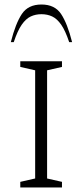

<svg xmlns="http://www.w3.org/2000/svg" viewBox="-20 -832 365 852"><path d="M70 0V-25L136 -40V-520L70 -535V-560H255V-535L189 -520V-40L255 -25V0ZM28 -645Q49 -728 77 -770Q105 -812 164 -812Q223 -812 251 -770Q279 -728 300 -645H287Q270 -696 251.5 -722.5Q233 -749 211.5 -759Q190 -769 164 -769Q138 -769 116.5 -759Q95 -749 76.5 -722.5Q58 -696 41 -645Z"/></svg>

Font: Spectral SC ExtraLight
Style: Regular
Weight: 275
Designer: Jean-Baptiste Levee
Foundry: Production Type
Version: Version 2.001